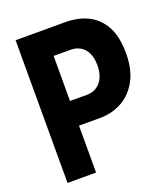

<svg xmlns="http://www.w3.org/2000/svg" viewBox="-130 -793 775 885"><g transform="rotate(-20 257.5 -350.0)"><path d="M49 0V-700H292Q356 -700 404 -676Q452 -652 479.5 -601.5Q507 -551 507 -470Q507 -390 477.5 -336.5Q448 -283 399.5 -256.5Q351 -230 292 -230H189V0ZM189 -351H273Q300 -351 321 -365Q342 -379 353 -404Q364 -429 364 -463Q364 -497 353 -521.5Q342 -546 321 -559Q300 -572 273 -572H189Z"/></g></svg>

Font: Phudu Light SemiBold
Style: Regular
Weight: 600
Version: Version 1.005;gftools[0.9.23]